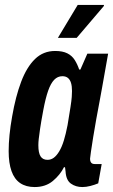

<svg xmlns="http://www.w3.org/2000/svg" viewBox="-20 -744 457 776"><path d="M120 12Q85 12 61.5 -4Q38 -20 26.5 -52.5Q15 -85 15 -133Q15 -164 18.5 -199Q22 -234 29 -273Q43 -354 65.5 -413.5Q88 -473 121.5 -505.5Q155 -538 203 -538Q233 -538 252 -528.5Q271 -519 282 -501.5Q293 -484 300 -463H305L333 -527H417L393 -392Q389 -369 382.5 -334.5Q376 -300 369 -262Q362 -224 356.5 -189Q351 -154 347.5 -130.5Q344 -107 344 -103Q344 -92 348.5 -86.5Q353 -81 363 -81H391L377 -3Q363 3 345.5 7.5Q328 12 313 12Q286 12 266.5 -2Q247 -16 245 -51Q244 -54 244 -58.5Q244 -63 243 -67L239 -69Q223 -37 193.5 -12.5Q164 12 120 12ZM172 -98Q186 -98 197.5 -106.5Q209 -115 219.5 -132.5Q230 -150 238 -176Q246 -202 253 -238Q261 -286 265 -312Q269 -338 270 -352Q271 -366 271 -376Q271 -396 267 -409Q263 -422 254.5 -429Q246 -436 232 -436Q213 -436 199 -421.5Q185 -407 174.5 -377Q164 -347 155 -299Q146 -251 142 -223.5Q138 -196 136.5 -182Q135 -168 135 -157Q135 -126 144 -112Q153 -98 172 -98ZM214 -591 294 -724H400V-720L290 -591Z"/></svg>

Font: Archivo ExtraCondensed
Style: Bold Italic
Weight: 700
Width: 2
Italic angle: -10°
Designer: Hector Gatti
Foundry: Omnibus-Type
Version: Version 2.001